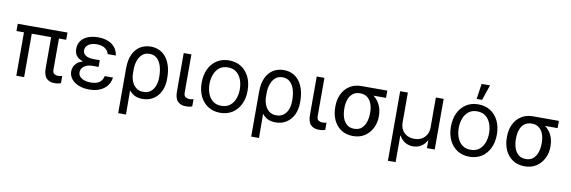

<svg xmlns="http://www.w3.org/2000/svg" viewBox="-63 -1303 6056 2038"><g transform="rotate(10 2965.0 -283.5)"><path d="M571.3 -545.9V-467.8H35.2V-545.9ZM200.2 -545.9V0H116.2V-545.9ZM409.2 -545.9H493.2V-134.8Q492.7 -96.7 512.7 -85.9Q532.7 -75.2 553.7 -75.2Q565.9 -75.2 578.1 -77.6Q590.3 -80.1 596.7 -82V-3.9Q585.9 -1 567.9 3.2Q549.8 7.3 524.4 6.8Q474.1 7.3 441.7 -24.4Q409.2 -56.2 409.2 -134.8Z M886.7 -284.2H960V-244.1H895.5Q856.9 -244.1 828.9 -231.9Q800.8 -219.7 785.6 -199Q770.5 -178.2 770.5 -152.3Q770 -113.8 807.4 -90.3Q844.7 -66.9 906.2 -66.4Q965.8 -66.9 998.3 -89.6Q1030.8 -112.3 1041 -159.2H1129.9Q1125 -120.6 1107.2 -89.6Q1089.4 -58.6 1059.8 -36.4Q1030.3 -14.2 990.5 -2.2Q950.7 9.8 902.3 9.8Q838.9 9.8 789.1 -10Q739.3 -29.8 710.7 -65.2Q682.1 -100.6 681.6 -147.5Q681.6 -169.4 690.2 -193.1Q698.7 -216.8 720.7 -237.5Q742.7 -258.3 783 -271.2Q823.2 -284.2 886.7 -284.2ZM960 -261.7H886.7Q824.2 -261.7 785.6 -273.7Q747.1 -285.6 726.8 -304.9Q706.5 -324.2 699.5 -347.2Q692.4 -370.1 692.4 -391.6Q692.4 -442.4 718.5 -478.3Q744.6 -514.2 791.5 -533.4Q838.4 -552.7 900.4 -552.7Q962.9 -552.7 1009.5 -533.9Q1056.2 -515.1 1084.2 -479.7Q1112.3 -444.3 1119.1 -394.5H1031.2Q1022.5 -432.1 989 -454.6Q955.6 -477.1 900.4 -477.5Q844.2 -477.1 810.8 -453.4Q777.3 -429.7 777.3 -391.6Q777.3 -357.9 806.6 -337.4Q835.9 -316.9 895.5 -316.4H960Z M1250 203.1V-280.3Q1250 -371.6 1278.8 -432.1Q1307.6 -492.7 1357.4 -522.7Q1407.2 -552.7 1469.7 -552.7Q1523.4 -552.7 1565.9 -531.5Q1608.4 -510.3 1637.9 -470.9Q1667.5 -431.6 1682.9 -376.7Q1698.2 -321.8 1698.2 -253.9V-244.1Q1698.7 -170.4 1671.6 -113Q1644.5 -55.7 1594.7 -22.9Q1544.9 9.8 1476.6 9.8Q1421.4 9.8 1383.5 -12.2Q1345.7 -34.2 1320.1 -74.7Q1294.4 -115.2 1275.4 -170.9L1331.1 -240.2Q1331.1 -214.8 1337.9 -184.6Q1344.7 -154.3 1361.1 -127.2Q1377.4 -100.1 1404.8 -82.8Q1432.1 -65.4 1472.7 -65.4Q1520.5 -65.4 1551.3 -90.1Q1582 -114.7 1597.2 -155.5Q1612.3 -196.3 1612.3 -244.1V-253.9Q1612.3 -316.9 1596.9 -366.7Q1581.5 -416.5 1550.3 -445.6Q1519 -474.6 1469.7 -474.6Q1420.4 -474.6 1389.6 -445.6Q1358.9 -416.5 1344.7 -372.1Q1330.6 -327.6 1331.1 -281.2L1334 203.1Z M1824.2 -545.9H1907.2V-134.8Q1907.7 -96.7 1927.7 -85.9Q1947.8 -75.2 1969.7 -75.2Q1981 -75.2 1993.7 -77.6Q2006.3 -80.1 2011.7 -82V-2.9Q2001 0.5 1983.6 3.9Q1966.3 7.3 1940.4 6.8Q1890.1 7.3 1856.9 -24.4Q1823.7 -56.2 1824.2 -134.8Z M2313.5 11.7Q2239.7 11.7 2184.1 -23.4Q2128.4 -58.6 2097.4 -122.1Q2066.4 -185.5 2066.4 -269.5Q2066.4 -355 2097.4 -418.7Q2128.4 -482.4 2184.1 -517.6Q2239.7 -552.7 2313.5 -552.7Q2387.7 -552.7 2443.4 -517.6Q2499 -482.4 2530.3 -418.7Q2561.5 -355 2561.5 -269.5Q2561.5 -185.5 2530.3 -122.1Q2499 -58.6 2443.4 -23.4Q2387.7 11.7 2313.5 11.7ZM2313.5 -63.5Q2370.1 -63.5 2406.2 -92.3Q2442.4 -121.1 2460 -168.2Q2477.5 -215.3 2477.5 -269.5Q2477.5 -324.7 2460 -372.1Q2442.4 -419.4 2406.2 -448.5Q2370.1 -477.5 2313.5 -477.5Q2257.3 -477.5 2221.4 -448.5Q2185.5 -419.4 2168 -372.1Q2150.4 -324.7 2150.4 -269.5Q2150.4 -215.3 2168 -168.2Q2185.5 -121.1 2221.4 -92.3Q2257.3 -63.5 2313.5 -63.5Z M2683.6 203.1V-280.3Q2683.6 -371.6 2712.4 -432.1Q2741.2 -492.7 2791 -522.7Q2840.8 -552.7 2903.3 -552.7Q2957 -552.7 2999.5 -531.5Q3042 -510.3 3071.5 -470.9Q3101.1 -431.6 3116.5 -376.7Q3131.8 -321.8 3131.8 -253.9V-244.1Q3132.3 -170.4 3105.2 -113Q3078.1 -55.7 3028.3 -22.9Q2978.5 9.8 2910.2 9.8Q2855 9.8 2817.1 -12.2Q2779.3 -34.2 2753.7 -74.7Q2728 -115.2 2709 -170.9L2764.6 -240.2Q2764.6 -214.8 2771.5 -184.6Q2778.3 -154.3 2794.7 -127.2Q2811 -100.1 2838.4 -82.8Q2865.7 -65.4 2906.2 -65.4Q2954.1 -65.4 2984.9 -90.1Q3015.6 -114.7 3030.8 -155.5Q3045.9 -196.3 3045.9 -244.1V-253.9Q3045.9 -316.9 3030.5 -366.7Q3015.1 -416.5 2983.9 -445.6Q2952.6 -474.6 2903.3 -474.6Q2854 -474.6 2823.2 -445.6Q2792.5 -416.5 2778.3 -372.1Q2764.2 -327.6 2764.6 -281.2L2767.6 203.1Z M3257.8 -545.9H3340.8V-134.8Q3341.3 -96.7 3361.3 -85.9Q3381.3 -75.2 3403.3 -75.2Q3414.6 -75.2 3427.2 -77.6Q3439.9 -80.1 3445.3 -82V-2.9Q3434.6 0.5 3417.2 3.9Q3399.9 7.3 3374 6.8Q3323.7 7.3 3290.5 -24.4Q3257.3 -56.2 3257.8 -134.8Z M3507.8 -258.8V-269.5Q3507.8 -342.8 3535.9 -401.4Q3564 -460 3616.7 -494.1Q3669.4 -528.3 3743.2 -528.3Q3758.8 -526.9 3772 -517.6Q3785.2 -508.3 3801 -496.3Q3816.9 -484.4 3840.8 -474.6Q3884.3 -457 3915.5 -424.3Q3946.8 -391.6 3963.6 -347.2Q3980.5 -302.7 3980.5 -249V-238.3Q3980.5 -174.8 3952.6 -117.9Q3924.8 -61 3872.3 -25.6Q3819.8 9.8 3745.1 9.8Q3670.4 9.8 3617.2 -25.6Q3564 -61 3535.9 -121.8Q3507.8 -182.6 3507.8 -258.8ZM3605.5 -269.5V-258.8Q3605.5 -207.5 3619.9 -164.3Q3634.3 -121.1 3665 -94.7Q3695.8 -68.4 3745.1 -68.4Q3793.5 -68.4 3823.7 -94.7Q3854 -121.1 3868.4 -164.3Q3882.8 -207.5 3882.8 -258.8V-269.5Q3882.8 -318.4 3868.2 -359.4Q3853.5 -400.4 3823 -425.3Q3792.5 -450.2 3743.2 -450.2Q3694.8 -450.2 3664.3 -425.3Q3633.8 -400.4 3619.6 -359.4Q3605.5 -318.4 3605.5 -269.5ZM4021.5 -528.3V-450.2H3743.2V-528.3Z M4157.2 204.1V-545.9H4240.2V-222.7Q4240.7 -178.7 4259.5 -145Q4278.3 -111.3 4312.3 -92.8Q4346.2 -74.2 4391.6 -74.2Q4437 -74.2 4470.7 -93Q4504.4 -111.8 4523.2 -145.3Q4542 -178.7 4542 -222.7V-545.9H4626V0H4542V-81.1H4537.1Q4515.1 -38.1 4475.8 -15.4Q4436.5 7.3 4391.6 6.8Q4345.7 7.3 4306.6 -15.4Q4267.6 -38.1 4245.1 -81.1H4240.2V204.1Z M5000 11.7Q4926.3 11.7 4870.6 -23.4Q4814.9 -58.6 4783.9 -122.1Q4752.9 -185.5 4752.9 -269.5Q4752.9 -355 4783.9 -418.7Q4814.9 -482.4 4870.6 -517.6Q4926.3 -552.7 5000 -552.7Q5074.2 -552.7 5129.9 -517.6Q5185.5 -482.4 5216.8 -418.7Q5248 -355 5248 -269.5Q5248 -185.5 5216.8 -122.1Q5185.5 -58.6 5129.9 -23.4Q5074.2 11.7 5000 11.7ZM5000 -63.5Q5056.6 -63.5 5092.8 -92.3Q5128.9 -121.1 5146.5 -168.2Q5164.1 -215.3 5164.1 -269.5Q5164.1 -324.7 5146.5 -372.1Q5128.9 -419.4 5092.8 -448.5Q5056.6 -477.5 5000 -477.5Q4943.8 -477.5 4908 -448.5Q4872.1 -419.4 4854.5 -372.1Q4836.9 -324.7 4836.9 -269.5Q4836.9 -215.3 4854.5 -168.2Q4872.1 -121.1 4908 -92.3Q4943.8 -63.5 5000 -63.5ZM4970.7 -606.4 4995.1 -772.5H5085.9L5029.3 -606.4Z M5357.4 -258.8V-269.5Q5357.4 -342.8 5385.5 -401.4Q5413.6 -460 5466.3 -494.1Q5519 -528.3 5592.8 -528.3Q5608.4 -526.9 5621.6 -517.6Q5634.8 -508.3 5650.6 -496.3Q5666.5 -484.4 5690.4 -474.6Q5733.9 -457 5765.1 -424.3Q5796.4 -391.6 5813.2 -347.2Q5830.1 -302.7 5830.1 -249V-238.3Q5830.1 -174.8 5802.2 -117.9Q5774.4 -61 5721.9 -25.6Q5669.4 9.8 5594.7 9.8Q5520 9.8 5466.8 -25.6Q5413.6 -61 5385.5 -121.8Q5357.4 -182.6 5357.4 -258.8ZM5455.1 -269.5V-258.8Q5455.1 -207.5 5469.5 -164.3Q5483.9 -121.1 5514.6 -94.7Q5545.4 -68.4 5594.7 -68.4Q5643.1 -68.4 5673.3 -94.7Q5703.6 -121.1 5718 -164.3Q5732.4 -207.5 5732.4 -258.8V-269.5Q5732.4 -318.4 5717.8 -359.4Q5703.1 -400.4 5672.6 -425.3Q5642.1 -450.2 5592.8 -450.2Q5544.4 -450.2 5513.9 -425.3Q5483.4 -400.4 5469.2 -359.4Q5455.1 -318.4 5455.1 -269.5ZM5871.1 -528.3V-450.2H5592.8V-528.3Z"/></g></svg>

Font: Inter
Style: Regular
Weight: 400
Designer: Rasmus Andersson
Foundry: rsms
Version: Version 4.000;git-8c9346024